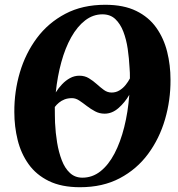

<svg xmlns="http://www.w3.org/2000/svg" viewBox="-20 -773 744 804"><path d="M315 11Q237.5 11 184.5 -15Q131.5 -41 99.8 -85.5Q68 -130 54 -186.5Q40 -243 40 -304Q39.5 -389.5 63.2 -469.8Q87 -550 134.5 -613.8Q182 -677.5 253.5 -715.2Q325 -753 420.5 -753Q498 -753 550.5 -727.2Q603 -701.5 634.5 -657Q666 -612.5 680 -556.2Q694 -500 694 -439Q694.5 -353.5 671 -273Q647.5 -192.5 600.2 -128.5Q553 -64.5 481.8 -26.8Q410.5 11 315 11ZM325 -29Q367 -29 400.8 -55.8Q434.5 -82.5 459.5 -130.2Q484.5 -178 500.2 -240.8Q516 -303.5 521.5 -376Q503 -344 476.2 -320.5Q449.5 -297 418 -297Q396.5 -297 378.2 -306.8Q360 -316.5 343.5 -329.2Q327 -342 312 -352Q297 -362 281.5 -362Q264 -362 250.5 -356.8Q237 -351.5 227 -343.2Q217 -335 209.5 -325Q209.5 -307 209.8 -290.8Q210 -274.5 210.5 -259Q212.5 -216.5 219.2 -175.8Q226 -135 238.8 -101.8Q251.5 -68.5 272.8 -48.8Q294 -29 325 -29ZM447.5 -385.5Q465.5 -385.5 480.2 -394.5Q495 -403.5 506 -417.2Q517 -431 524 -444.5Q524 -456.5 523.8 -467.8Q523.5 -479 522.5 -489.5Q520.5 -529 514.8 -568.5Q509 -608 496.5 -640.5Q484 -673 463 -693Q442 -713 409 -713Q369.5 -713 336.5 -687.5Q303.5 -662 278.2 -617Q253 -572 236.8 -512.8Q220.5 -453.5 213.5 -386Q225 -404.5 240 -420.2Q255 -436 273.2 -446Q291.5 -456 312.5 -456Q335 -456 352.5 -445.2Q370 -434.5 385.2 -420.8Q400.5 -407 415.2 -396.2Q430 -385.5 447.5 -385.5Z"/></svg>

Font: Merriweather 96pt ExtraBold
Style: Italic
Weight: 800
Italic angle: -7.8°
Version: Version 2.101